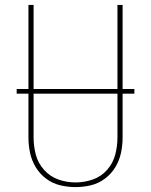

<svg xmlns="http://www.w3.org/2000/svg" viewBox="-20 -755 616 783"><path d="M288 8Q320 8 351 0.5Q382 -7 408 -26.5Q434 -46 450.5 -73.5Q467 -101 473.5 -132Q480 -163 480 -195V-735H459V-195Q459 -159 450 -124.5Q441 -90 417 -62.5Q393 -35 358.5 -23Q324 -11 288 -11Q252 -11 218 -23Q184 -35 159.5 -62.5Q135 -90 126 -124.5Q117 -159 117 -195V-735H96V-195Q96 -163 102.5 -132Q109 -101 125.5 -73.5Q142 -46 168 -26.5Q194 -7 225 0.5Q256 8 288 8ZM48 -373H528V-392H48Z"/></svg>

Font: Iosevka Sparkle Thin
Style: Regular
Weight: 100
Designer: Belleve Invis
Foundry: Belleve Invis
Version: Version 4.5.0; ttfautohint (v1.8.3)